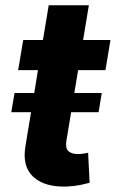

<svg xmlns="http://www.w3.org/2000/svg" viewBox="-20 -696 436 723"><path d="M22.4 -273.4 34.8 -345.9H109L122.9 -431.8H48.3L67.5 -545.5H141.7L163.4 -676.1H314.6L293 -545.5H396L377.1 -431.8H274.1L259.9 -345.9H363.3L351.2 -273.4H247.9L230.5 -169Q225.1 -137.8 237.7 -126.8Q250.4 -115.8 273.1 -115.8Q283.7 -115.8 294.7 -117.7Q305.8 -119.7 311.8 -120.7L317.5 -7.8Q304.7 -4.3 283.2 0.4Q261.7 5 232.2 6.4Q149.1 9.6 105.6 -29.8Q62.1 -69.2 76.3 -148.8L96.9 -273.4Z"/></svg>

Font: Inter UI
Style: Bold Italic
Weight: 700
Italic angle: 9.39999°
Designer: Rasmus Andersson
Foundry: rsms
Version: 3.2;8d6f07862